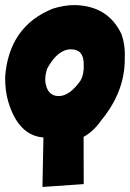

<svg xmlns="http://www.w3.org/2000/svg" viewBox="-29 -535 510 754"><path d="M264.2 -515.1Q396 -512.2 448.2 -400.4Q463.9 -355.5 460.9 -301.3Q460.9 -174.8 369.1 -63Q337.9 -18.6 299.3 2.4L299.8 188L137.7 199.2L141.6 4.9Q43.5 -2.4 3.4 -135.7Q-9.3 -178.7 -8.8 -233.4Q6.3 -431.6 178.2 -501Q223.6 -515.1 264.2 -515.1ZM148.9 -215.3Q155.8 -157.7 201.7 -157.7Q244.1 -157.7 287.1 -218.3Q301.8 -244.6 299.8 -283.7Q299.8 -341.3 249.5 -341.3Q197.8 -341.3 156.2 -265.6Q147.5 -240.2 148.9 -215.3Z"/></svg>

Font: Lapsus Pro (theguybrush.com)
Style: Bold
Weight: 700
Designer: Jose Roses
Version: Version 1.00 February 9, 2018, initial release